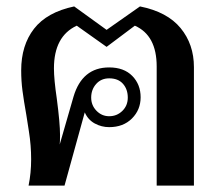

<svg xmlns="http://www.w3.org/2000/svg" viewBox="-20 -578 684 598"><path d="M77 -82Q77 -125 70 -169Q63 -213 62 -220Q54 -265 50 -295.5Q46 -326 46 -359Q46 -437 86 -488.5Q126 -540 211 -558L312 -485L416 -558Q501 -541 542.5 -490.5Q584 -440 584 -369V0H468V-371Q468 -468 400 -498L312 -432L219 -498Q148 -465 148 -365Q148 -331 157 -270Q167 -194 167 -157Q167 -137 166 -128L209 -277Q236 -368 320 -368Q366 -368 392 -341.5Q418 -315 418 -275Q418 -236 391 -209Q364 -182 320 -182Q296 -182 275 -193.5Q254 -205 244 -228L181 0H69Q77 -39 77 -82ZM378 -274Q378 -300 363 -317Q348 -334 320 -334Q295 -334 279.5 -316.5Q264 -299 264 -274Q264 -250 280.5 -233Q297 -216 320 -216Q344 -216 361 -232.5Q378 -249 378 -274Z"/></svg>

Font: Taviraj Medium
Style: Regular
Weight: 500
Designer: Katatrad Team
Foundry: CadsonDemak
Version: Version 1.001